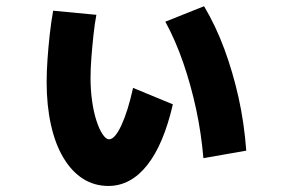

<svg xmlns="http://www.w3.org/2000/svg" viewBox="-20 -608 920 622"><path d="M131.1 -342.2Q131.1 -376.7 133.9 -416.1Q136.7 -455.6 141.1 -496.1Q145.6 -536.7 152.2 -573.3L292.2 -560Q286.7 -531.1 282.8 -494.4Q278.9 -457.8 276.1 -422.2Q273.3 -386.7 273.3 -355.6Q273.3 -316.7 278.3 -281.1Q283.3 -245.6 292.2 -217.8Q301.1 -190 312.2 -173.3Q323.3 -156.7 333.3 -156.7Q352.2 -156.7 373.3 -202.2Q394.4 -247.8 411.1 -323.3L540 -270Q510 -140 456.7 -72.8Q403.3 -5.6 331.1 -5.6Q285.6 -5.6 248.9 -28.9Q212.2 -52.2 185.6 -96.7Q158.9 -141.1 145 -203.9Q131.1 -266.7 131.1 -342.2ZM638.9 -95.6Q632.2 -175.6 615.6 -253.3Q598.9 -331.1 573.9 -403.9Q548.9 -476.7 515.6 -537.8L641.1 -587.8Q678.9 -524.4 706.7 -449.4Q734.4 -374.4 752.8 -292.2Q771.1 -210 777.8 -120Z"/></svg>

Font: Paperlogy 8 ExtraBold
Style: Regular
Weight: 800
Designer: redesigned by Lee Juim, glyphs from Gmarket Sans & Montserrat
Foundry: PT&
Version: Version 1.001